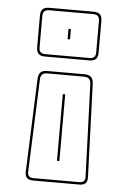

<svg xmlns="http://www.w3.org/2000/svg" viewBox="-52 -759 527 797"><g transform="rotate(5 211.5 -360.0)"><path d="M85 -684Q85 -703 93.5 -711.5Q102 -720 121 -720H305Q324 -720 332.5 -711.5Q341 -703 341 -684V-553Q341 -534 332.5 -525.5Q324 -517 305 -517H121Q102 -517 93.5 -525.5Q85 -534 85 -553ZM331 -684Q331 -697 324.5 -703.5Q318 -710 305 -710H121Q108 -710 101.5 -703.5Q95 -697 95 -684V-553Q95 -539 101.5 -533Q108 -527 121 -527H305Q318 -527 324.5 -533Q331 -539 331 -553ZM208 -640H218V-597H208ZM98 -422Q99 -441 107.5 -449.5Q116 -458 135 -458H290Q309 -458 318 -449.5Q327 -441 328 -422L342 -36Q343 -17 335 -8.5Q327 0 308 0H117Q98 0 90 -8.5Q82 -17 83 -36ZM318 -422Q317 -435 310 -441.5Q303 -448 290 -448H135Q122 -448 115.5 -441.5Q109 -435 108 -422L93 -36Q92 -23 98 -16.5Q104 -10 117 -10H308Q321 -10 327 -16.5Q333 -23 332 -36ZM218 -90H208V-368H218Z"/></g></svg>

Font: Bungee Outline
Style: Regular
Weight: 400
Designer: David Jonathan Ross
Foundry: David Jonathan Ross
Version: Version 1.000;PS 1.0;hotconv 1.0.72;makeotf.lib2.5.5900